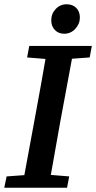

<svg xmlns="http://www.w3.org/2000/svg" viewBox="-25 -879 450 899"><path d="M102 -610 112 -664H405L395 -610L312 -604L257 -308Q246 -246 235 -184Q224 -122 213 -60L299 -53L289 0H-5L6 -53L89 -59L144 -357Q155 -419 166.5 -480.5Q178 -542 188 -603ZM276 -721Q249 -721 232 -738.5Q215 -756 215 -784Q215 -815 236 -837Q257 -859 287 -859Q315 -859 332 -842Q349 -825 349 -797Q349 -767 327.5 -744Q306 -721 276 -721Z"/></svg>

Font: Source Serif 4 SmText Semibold
Style: Italic
Weight: 600
Italic angle: -12°
Designer: Frank Grießhammer
Foundry: Adobe
Version: Version 4.005;hotconv 1.1.0;makeotfexe 2.6.0